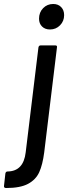

<svg xmlns="http://www.w3.org/2000/svg" viewBox="-101 -737 342 964"><path d="M95 -643Q95 -675 115.5 -696Q136 -717 166 -717Q191 -717 206 -701.5Q221 -686 221 -661Q221 -631 200.5 -610Q180 -589 150 -589Q125 -589 110 -604Q95 -619 95 -643ZM-81 197 -74 134Q-72 124 -63 124Q17 123 28 28L92 -499Q94 -509 103 -509H177Q187 -509 185 -499L121 28Q113 90 96 127.5Q79 165 40 186Q1 207 -70 207Q-82 207 -81 197Z"/></svg>

Font: Barlow Condensed Medium
Style: Italic
Weight: 500
Width: 3
Italic angle: -7°
Designer: Jeremy Tribby
Foundry: Tribby Type
Version: Version 1.408